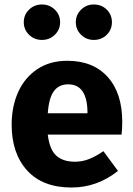

<svg xmlns="http://www.w3.org/2000/svg" viewBox="-20 -819 594 856"><path d="M522 -219H193Q201 -152 231 -125Q261 -98 314 -98Q346 -98 376 -109.5Q406 -121 441 -145L506 -57Q413 17 299 17Q170 17 101 -59Q32 -135 32 -263Q32 -344 61 -408.5Q90 -473 146 -510.5Q202 -548 280 -548Q395 -548 460 -476Q525 -404 525 -276Q525 -243 522 -219ZM370 -321Q368 -443 284 -443Q243 -443 220.5 -413Q198 -383 193 -314H370ZM248 -720Q248 -687 224.5 -664Q201 -641 167 -641Q133 -641 109.5 -664Q86 -687 86 -720Q86 -753 109.5 -776Q133 -799 167 -799Q201 -799 224.5 -776Q248 -753 248 -720ZM479 -720Q479 -687 456 -664Q433 -641 398 -641Q365 -641 341.5 -664Q318 -687 318 -720Q318 -753 341.5 -776Q365 -799 398 -799Q433 -799 456 -776Q479 -753 479 -720Z"/></svg>

Font: FiraGOUPP
Style: Bold
Weight: 700
Designer: bBox Type
Foundry: bBox Type GmbH
Version: Version 1.001